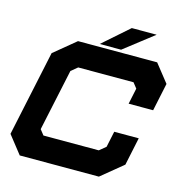

<svg xmlns="http://www.w3.org/2000/svg" viewBox="-121 -960 1026 1071"><g transform="rotate(15 392.0 -424.0)"><path d="M88.5 0 7.5 -103 112.5 -597 237.5 -700H694.5L776 -597L742 -436H600.5L620 -528L596 -558.5H276.5L239.5 -528L163.5 -172L187.5 -141.5H507L544 -172L563.5 -264H705L671 -103L545.5 0ZM358.5 -716 508.5 -848H652L482 -716Z"/></g></svg>

Font: Tourney Expanded Black
Style: Italic
Weight: 900
Width: 7
Italic angle: -12°
Designer: Tyler Finck
Foundry: Etcetera Type Co
Version: Version 1.010; ttfautohint (v1.8.3)